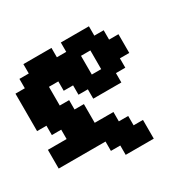

<svg xmlns="http://www.w3.org/2000/svg" viewBox="-160 -805 1133 1110"><g transform="rotate(-30 406.0 -250.0)"><path d="M375 125H562.5V0H500V-62.5H437.5V-125H312.5V-250H250V-312.5H187.5V-437.5H250V-375H312.5V-312.5H375V-250H562.5V-312.5H625V-375H687.5V-500H625V-562.5H562.5V-625H375V-562.5H312.5V-625H125V-562.5H62.5V-500H0V-250H62.5V-187.5H125V-125H0V0H312.5V62.5H375ZM500 -375H437.5V-500H500Z"/></g></svg>

Font: Faithful 32x
Style: Semibold
Weight: 400
Foundry: Faithful Resource Pack
Version: Version 1.0; January 27, 2023